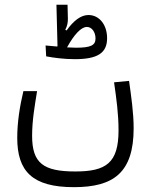

<svg xmlns="http://www.w3.org/2000/svg" viewBox="-20 -607 626 794"><path d="M285.6 167C448.7 167 532.7 107.9 532.7 -76.7C532.7 -140.6 522.5 -209.5 513.7 -272.5L451.7 -266.6C461.4 -198.7 470.2 -136.7 470.2 -67.9C470.2 66.9 418.9 102.1 291.5 102.1C159.2 102.1 112.8 67.9 112.8 -45.4C112.8 -110.4 124 -171.4 133.3 -230H76.7C62 -168.5 51.3 -102.1 51.3 -37.1C51.3 101.1 113.3 167 285.6 167ZM289.6 -362.3C383.3 -362.3 422.9 -387.7 422.9 -448.7C422.9 -505.4 390.1 -544.9 345.7 -544.9C314.5 -544.9 284.2 -521.5 255.4 -481L250 -483.9C258.3 -499.5 261.2 -515.6 260.7 -530.3L259.3 -587.4H213.4L217.8 -417C217.3 -416 216.8 -415 216.3 -414.6C197.8 -416 180.2 -418 168.5 -418.9L170.9 -374C201.2 -368.2 244.6 -362.3 289.6 -362.3ZM257.3 -411.1C287.1 -465.3 315.9 -495.6 339.4 -495.6C359.9 -495.6 375 -474.1 375 -447.8C375 -419.4 355 -409.7 293.9 -409.7C284.7 -409.7 271.5 -410.2 257.3 -411.1Z"/></svg>

Font: Cascadia Mono NF Light
Style: Regular
Weight: 300
Monospace: yes
Designer: Aaron Bell
Foundry: Saja Typeworks
Version: Version 2404.023